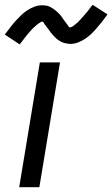

<svg xmlns="http://www.w3.org/2000/svg" viewBox="-28 -780 468 800"><path d="M52 0 138 -520H222L136 0ZM54 -595 -8 -636Q5 -653 16.5 -668Q28 -683 39 -695Q50 -707 60.5 -717Q71 -727 85 -736.5Q99 -746 115 -752Q131 -758 147 -758Q152 -758 157.5 -757.5Q163 -757 168 -756Q173 -755 177.5 -753Q182 -751 186 -748.5Q190 -746 194 -743.5Q198 -741 201.5 -738Q205 -735 209 -731.5Q213 -728 216.5 -724.5Q220 -721 223.5 -717Q227 -713 229.5 -709.5Q232 -706 234 -702.5Q236 -699 240 -694Q244 -689 247 -685Q250 -681 252.5 -677.5Q255 -674 257.5 -670Q260 -666 264 -666Q267 -666 271 -668Q275 -670 277.5 -672Q280 -674 285 -678Q290 -682 292 -683.5Q294 -685 296 -687Q298 -689 300.5 -691.5Q303 -694 305 -696.5Q307 -699 309.5 -701.5Q312 -704 314.5 -707Q317 -710 320 -713Q323 -716 325.5 -719.5Q328 -723 331.5 -726.5Q335 -730 338 -734Q341 -738 344 -742Q347 -746 350.5 -750.5Q354 -755 358 -760L420 -720Q407 -702 395.5 -687.5Q384 -673 373 -660.5Q362 -648 351.5 -638Q341 -628 327 -618.5Q313 -609 297 -603Q281 -597 265 -597Q260 -597 254.5 -598Q249 -599 244 -600Q239 -601 234.5 -602.5Q230 -604 226 -606.5Q222 -609 217.5 -611.5Q213 -614 209.5 -617Q206 -620 202.5 -623.5Q199 -627 195.5 -631Q192 -635 188.5 -638.5Q185 -642 182.5 -646Q180 -650 177.5 -653Q175 -656 171.5 -661Q168 -666 164.5 -670.5Q161 -675 158.5 -678Q156 -681 154 -685.5Q152 -690 148 -690Q145 -690 141 -687.5Q137 -685 134 -683Q131 -681 126.5 -677.5Q122 -674 120 -672Q118 -670 116 -668Q114 -666 111.5 -664Q109 -662 106.5 -659.5Q104 -657 102 -654.5Q100 -652 97.5 -649Q95 -646 91.5 -642.5Q88 -639 86 -636Q84 -633 80.5 -629Q77 -625 74 -621Q71 -617 68 -613Q65 -609 61.5 -604.5Q58 -600 54 -595Z"/></svg>

Font: Iosevka Aile Oblique
Style: Regular
Weight: 400
Italic angle: -9°
Designer: Belleve Invis
Foundry: Belleve Invis
Version: Version 31.1.0; ttfautohint (v1.8.4)